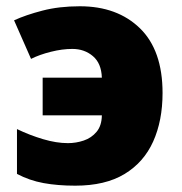

<svg xmlns="http://www.w3.org/2000/svg" viewBox="-20 -583 581 613"><path d="M220.2 9.8Q164.1 9.8 118.9 1.5Q73.7 -6.8 34.2 -27.8V-170.9Q74.7 -151.4 117.4 -138.7Q160.2 -126 196.8 -126Q222.7 -126 247.3 -134.3Q272 -142.6 288.3 -162.1Q304.7 -181.6 305.2 -214.8H116.2V-335H305.2Q303.7 -380.9 276.6 -403.8Q249.5 -426.8 210.9 -426.8Q178.7 -426.8 142.6 -417.7Q106.4 -408.7 79.1 -395L24.9 -518.1Q62 -535.2 115.5 -549.1Q168.9 -563 234.9 -563Q354.5 -563 426.8 -492.7Q499 -422.4 499 -286.1Q499 -197.8 469 -131.1Q439 -64.5 377.4 -27.3Q315.9 9.8 220.2 9.8Z"/></svg>

Font: Open Sans ExtraBold
Style: Regular
Weight: 800
Designer: Monotype Design Team
Foundry: Monotype Imaging Inc.
Version: Version 3.003; ttfautohint (v1.8.4)